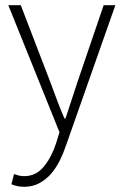

<svg xmlns="http://www.w3.org/2000/svg" viewBox="-20 -500 476 739"><path d="M73 219Q46 219 24 209L34 170Q42 173 52 175.5Q62 178 73 178Q118 178 148 142Q178 106 196 51L209 9L12 -480H60L176 -178Q187 -148 200.5 -112Q214 -76 228 -44H232Q243 -76 254.5 -112Q266 -148 276 -178L379 -480H424L234 60Q224 90 209.5 119Q195 148 175.5 170Q156 192 130.5 205.5Q105 219 73 219Z"/></svg>

Font: CV Source Sans Light
Style: Regular
Weight: 300
Designer: Paul D. Hunt
Foundry: Adobe Systems Incorporated
Version: Version 3.001